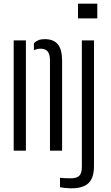

<svg xmlns="http://www.w3.org/2000/svg" viewBox="-20 -820 604 1045"><path d="M252 0V-492.5Q251.5 -526 239 -540.5Q226.5 -555 200 -555Q181.5 -555 164.5 -546.5V-585.5Q176 -596 189.8 -601.5Q203.5 -607 223.5 -607Q270.5 -607 294.2 -579.5Q318 -552 318 -488V0ZM54.5 0V-600H121V0ZM404.5 -720V-800H509.5V-720ZM366.5 205Q353 205 336 203.2Q319 201.5 306.5 199V147.5Q318 149 334 149.8Q350 150.5 365 150.5Q397.5 150.5 411.5 136.5Q425.5 122.5 425.5 88V-600H491.5V83.5Q491.5 148 462 176.5Q432.5 205 366.5 205Z"/></svg>

Font: Big Shoulders Stencil Display
Style: Regular
Weight: 400
Designer: Patric King
Foundry: XO Type Co
Version: Version 1.000